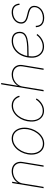

<svg xmlns="http://www.w3.org/2000/svg" viewBox="1238 -2006 778 3293"><g transform="rotate(-90 1626.5 -359.0)"><path d="M127 -359.4 67.9 0H45.4L134.3 -539.1H156.7L137.7 -421.9H131.8Q159.7 -484.4 216.8 -515.6Q273.9 -546.9 335.9 -546.9Q392.1 -546.9 430.9 -523.2Q469.7 -499.5 487.1 -457.5Q504.4 -415.5 495.1 -359.4L436 0H413.6L473.1 -359.9Q485.4 -434.1 447.5 -479.2Q409.7 -524.4 335.9 -524.4Q284.7 -524.4 240.2 -503.2Q195.8 -481.9 165.5 -444.6Q135.3 -407.2 127 -359.4Z M808.1 10.7Q752 10.7 710 -17.3Q668 -45.4 644.8 -95Q621.6 -144.5 621.6 -208.5Q621.6 -270.5 642.1 -330.8Q662.6 -391.1 699.7 -439.7Q736.8 -488.3 787.4 -517.6Q837.9 -546.9 897.9 -546.9Q954.6 -546.9 996.1 -518.8Q1037.6 -490.7 1060.8 -441.4Q1084 -392.1 1084 -328.1Q1084 -266.1 1063.5 -205.8Q1043 -145.5 1006.1 -96.7Q969.2 -47.9 918.7 -18.6Q868.2 10.7 808.1 10.7ZM808.6 -11.7Q863.8 -11.7 909.9 -39.3Q956.1 -66.9 990 -112.5Q1023.9 -158.2 1042.7 -214.4Q1061.5 -270.5 1061.5 -327.1Q1061.5 -385.7 1041.5 -430.2Q1021.5 -474.6 984.9 -499.5Q948.2 -524.4 897.9 -524.4Q844.2 -524.4 798.3 -498Q752.4 -471.7 717.8 -426.5Q683.1 -381.3 663.6 -325Q644 -268.6 644 -209.5Q644 -121.1 688.5 -66.4Q732.9 -11.7 808.6 -11.7Z M1374.5 7.8Q1315.9 7.8 1272.9 -21.7Q1230 -51.3 1207.8 -103.5Q1185.5 -155.8 1188.5 -222.7Q1190.4 -284.2 1211.9 -342.3Q1233.4 -400.4 1270.3 -446.5Q1307.1 -492.7 1356.2 -519.8Q1405.3 -546.9 1462.9 -546.9Q1507.8 -546.9 1539.1 -531.5Q1570.3 -516.1 1590.3 -493.9Q1610.4 -471.7 1620.4 -450.7Q1630.4 -429.7 1631.8 -418L1610.8 -410.6Q1609.4 -421.4 1600.3 -440.2Q1591.3 -459 1574 -478.5Q1556.6 -498 1529.3 -511.2Q1502 -524.4 1462.9 -524.4Q1408.2 -524.4 1363 -498.5Q1317.9 -472.7 1284.4 -429Q1251 -385.3 1231.9 -330.8Q1212.9 -276.4 1210.9 -219.2Q1208 -157.7 1227.3 -111.6Q1246.6 -65.4 1284.2 -40Q1321.8 -14.6 1374.5 -14.6Q1414.1 -14.6 1447 -28.3Q1480 -42 1504.6 -62.3Q1529.3 -82.5 1544.9 -101.6Q1560.5 -120.6 1565.4 -131.3L1585 -121.1Q1580.1 -109.4 1563 -88.1Q1545.9 -66.9 1518.6 -44.9Q1491.2 -22.9 1454.8 -7.6Q1418.5 7.8 1374.5 7.8Z M1789.1 -359.4 1729.5 0H1707L1827.6 -727.5H1850.1L1799.3 -421.9H1793.5Q1812.5 -463.9 1843.8 -491.5Q1875 -519 1913.8 -533Q1952.6 -546.9 1994.1 -546.9Q2050.3 -546.9 2090.1 -523.2Q2129.9 -499.5 2148.2 -457.5Q2166.5 -415.5 2157.2 -359.4L2097.7 0H2075.2L2134.8 -359.4Q2147.5 -433.6 2107.9 -479Q2068.4 -524.4 1994.1 -524.4Q1943.4 -524.4 1899.7 -503.2Q1856 -481.9 1826.4 -444.6Q1796.9 -407.2 1789.1 -359.4Z M2475.1 7.8Q2418.5 7.8 2375.2 -18.6Q2332 -44.9 2307.9 -91.6Q2283.7 -138.2 2283.7 -199.2Q2283.7 -273.4 2304.9 -336.7Q2326.2 -399.9 2365 -447.3Q2403.8 -494.6 2457 -520.8Q2510.3 -546.9 2574.2 -546.9Q2624.5 -546.9 2658.7 -530.3Q2692.9 -513.7 2710.4 -483.2Q2728 -452.6 2728 -411.1Q2728 -356 2698 -324.7Q2668 -293.5 2612.1 -278.8Q2556.2 -264.2 2477.5 -260.3Q2398.9 -256.3 2302.2 -256.3V-278.8Q2393.1 -278.8 2467.3 -281.5Q2541.5 -284.2 2594.7 -296.4Q2647.9 -308.6 2676.8 -335.4Q2705.6 -362.3 2705.6 -410.2Q2705.6 -464.4 2672.6 -494.4Q2639.6 -524.4 2574.2 -524.4Q2515.6 -524.4 2466.3 -499.8Q2417 -475.1 2381.3 -431.2Q2345.7 -387.2 2325.9 -327.9Q2306.2 -268.6 2306.2 -199.2Q2306.2 -143.6 2327.4 -102.1Q2348.6 -60.5 2386.7 -37.6Q2424.8 -14.6 2475.1 -14.6Q2534.2 -14.6 2586.4 -44.2Q2638.7 -73.7 2671.4 -120.1L2690.4 -108.9Q2655.3 -58.1 2597.7 -25.1Q2540 7.8 2475.1 7.8Z M2966.8 10.7Q2918 10.7 2883.3 -5.1Q2848.6 -21 2829.3 -50.8Q2810.1 -80.6 2807.6 -121.6Q2807.1 -126.5 2807.4 -126.7Q2807.6 -127 2807.6 -132.3L2830.1 -134.8Q2830.1 -74.2 2865.5 -43Q2900.9 -11.7 2966.8 -11.7Q3017.1 -11.7 3058.8 -30.5Q3100.6 -49.3 3125.7 -82.8Q3150.9 -116.2 3150.9 -159.2Q3150.9 -192.9 3128.2 -214.6Q3105.5 -236.3 3061 -248L2978.5 -269.5Q2924.3 -283.7 2896.5 -312Q2868.7 -340.3 2868.7 -381.8Q2868.7 -430.2 2895.3 -467.3Q2921.9 -504.4 2965.8 -525.6Q3009.8 -546.9 3063 -546.9Q3128.4 -546.9 3166.3 -515.1Q3204.1 -483.4 3211.4 -422.4Q3211.9 -419.4 3211.7 -418.7Q3211.4 -418 3211.9 -415L3189.9 -411.6Q3185.1 -468.3 3153.6 -496.3Q3122.1 -524.4 3063 -524.4Q3015.1 -524.4 2976.1 -506.1Q2937 -487.8 2914.3 -455.8Q2891.6 -423.8 2891.6 -382.8Q2891.6 -348.6 2914.8 -325.7Q2938 -302.7 2984.9 -290.5L3067.9 -269.5Q3119.1 -256.3 3146.2 -229Q3173.3 -201.7 3173.3 -160.2Q3173.3 -122.1 3156.7 -90.6Q3140.1 -59.1 3111.3 -36.4Q3082.5 -13.7 3045.2 -1.5Q3007.8 10.7 2966.8 10.7Z"/></g></svg>

Font: Inter 18pt Thin
Style: Italic
Weight: 250
Italic angle: -9.3988°
Version: Version 4.001;git-66647c0bb